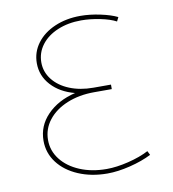

<svg xmlns="http://www.w3.org/2000/svg" viewBox="-79 -769 757 839"><g transform="rotate(-10 299.0 -349.5)"><path d="M528 -48Q487 -27 432 -13.5Q377 0 331 0Q260 0 202.5 -24.5Q145 -49 112.5 -92Q80 -135 80 -189Q80 -255 127 -303.5Q174 -352 252 -371Q187 -388 148.5 -430Q110 -472 110 -528Q110 -577 139 -616Q168 -655 219 -677Q270 -699 333 -699Q375 -699 421.5 -689Q468 -679 496 -665L487 -647Q461 -661 417 -670Q373 -679 333 -679Q275 -679 228.5 -659.5Q182 -640 156 -605.5Q130 -571 130 -528Q130 -486 156.5 -452Q183 -418 229.5 -399Q276 -380 335 -380H413V-360H335Q268 -360 214.5 -338Q161 -316 130.5 -277Q100 -238 100 -189Q100 -141 130 -102.5Q160 -64 212.5 -42Q265 -20 331 -20Q375 -20 428 -33Q481 -46 519 -66Z"/></g></svg>

Font: Montserrat-Arabic Thin
Style: Regular
Weight: 250
Designer: Mohamed Gaber
Foundry: Kief Type Foundry
Version: Version 5.008